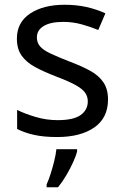

<svg xmlns="http://www.w3.org/2000/svg" viewBox="-20 -566 519 807"><path d="M434 -148Q434 -70 376 -30Q318 10 220 10Q164 10 123.5 1Q83 -8 52 -24V-104Q84 -88 129.5 -74.5Q175 -61 222 -61Q289 -61 319 -82.5Q349 -104 349 -140Q349 -160 338 -176Q327 -192 298.5 -208Q270 -224 217 -244Q165 -264 128 -284Q91 -304 71 -332Q51 -360 51 -404Q51 -472 106.5 -509Q162 -546 252 -546Q301 -546 343.5 -536.5Q386 -527 423 -510L393 -440Q359 -454 322 -464Q285 -474 246 -474Q192 -474 163.5 -456.5Q135 -439 135 -409Q135 -387 148 -371.5Q161 -356 191.5 -341.5Q222 -327 273 -307Q324 -288 360 -268Q396 -248 415 -219.5Q434 -191 434 -148ZM304 70Q300 88 287.5 115.5Q275 143 258.5 171Q242 199 224 221H176V209Q184 192 192.5 165.5Q201 139 208 110.5Q215 82 217 61H304Z"/></svg>

Font: Noto Sans Syloti Nagri
Style: Regular
Weight: 400
Designer: Monotype Design Team
Foundry: Monotype Imaging Inc.
Version: Version 2.003; ttfautohint (v1.8.4.7-5d5b)